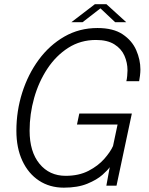

<svg xmlns="http://www.w3.org/2000/svg" viewBox="-20 -878 706 908"><path d="M282 9.5Q215 9.5 164.5 -23.8Q114 -57 85.8 -117.5Q57.5 -178 57.5 -260Q57.5 -353 85 -439.8Q112.5 -526.5 163.2 -595.5Q214 -664.5 284.5 -705Q355 -745.5 441 -745.5Q515.5 -745.5 560 -715.8Q604.5 -686 624.2 -640.8Q644 -595.5 644 -549.5Q644 -536.5 642 -519.8Q640 -503 638 -494H577.5Q580 -503 581.5 -518.5Q583 -534 583 -545Q583 -581.5 568.5 -614.5Q554 -647.5 521 -668.2Q488 -689 434 -689Q361 -689 303 -652Q245 -615 204 -553Q163 -491 141.5 -414.8Q120 -338.5 120 -260Q120 -160.5 166.8 -103.5Q213.5 -46.5 290.5 -46.5Q353 -46.5 398.8 -70.2Q444.5 -94 473.2 -126.8Q502 -159.5 514.5 -187.5L536 -289H344L355 -341H603.5L531 0H483L499 -87.5Q490.5 -74.5 464.5 -51.2Q438.5 -28 393 -9.2Q347.5 9.5 282 9.5ZM317.5 -773 428.5 -858H483.5L577 -773H524.5L455 -838.5L370.5 -773Z"/></svg>

Font: Epilogue Light
Style: Italic
Weight: 300
Italic angle: -12°
Designer: Tyler Finck
Foundry: Etcetera Type Co
Version: Version 2.111; ttfautohint (v1.8.3)